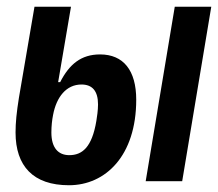

<svg xmlns="http://www.w3.org/2000/svg" viewBox="-20 -536 645 568"><path d="M184 12C292 12 383 -75 383 -241C383 -328 345 -375 276 -375C220 -375 185 -346 158 -293H152L190 -516H82L36 -247C29 -203 26 -173 26 -144C26 -45 78 12 184 12ZM185 -77C152 -77 132 -99 132 -144C132 -163 134 -181 137 -196C147 -249 176 -286 221 -286C253 -286 270 -267 270 -227C270 -210 267 -190 265 -178C252 -100 223 -77 185 -77ZM411 0H519L605 -516H497Z"/></svg>

Font: IBM Plex Mono SmBld
Style: Italic
Weight: 600
Italic angle: -9.5°
Monospace: yes
Designer: Mike Abbink, Paul van der Laan, Pieter van Rosmalen
Foundry: Bold Monday
Version: Version 2.004